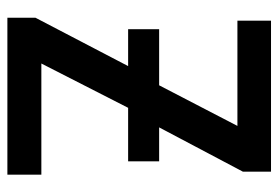

<svg xmlns="http://www.w3.org/2000/svg" viewBox="-137 -617 754 520"><g transform="rotate(90 240.0 -357.0)"><path d="M59 -411H211L321 -623H36V-714H445V-638L325 -411H417V-327H272L152 -92H453V0H28V-76L159 -327H59Z"/></g></svg>

Font: Noto Sans Display SemiCondensed Medium
Style: Regular
Weight: 500
Width: 4
Designer: Monotype Design Team
Foundry: Monotype Imaging Inc.
Version: Version 2.003